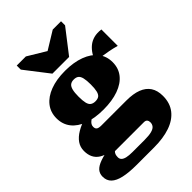

<svg xmlns="http://www.w3.org/2000/svg" viewBox="-301 -937 1309 1309"><g transform="rotate(-45 353.0 -282.5)"><path d="M251 -600H412L545 -772V-811H465L289 -703H385L206 -811H118V-772ZM700 -419Q664 -429 635 -434.5Q606 -440 581.5 -443.5Q557 -447 531 -449L506 -437Q522 -473 539.5 -501Q557 -529 579.5 -547.5Q602 -566 631.5 -574Q661 -582 700 -577ZM325 -180Q241 -180 180.5 -202Q120 -224 87.5 -265.5Q55 -307 55 -365Q55 -423 88 -465Q121 -507 181.5 -530Q242 -553 325 -553Q408 -553 469.5 -530Q531 -507 564 -465Q597 -423 597 -365Q597 -307 564 -265.5Q531 -224 469.5 -202Q408 -180 325 -180ZM325 -259Q348 -259 360.5 -268.5Q373 -278 378.5 -301Q384 -324 384 -363Q384 -402 378.5 -425.5Q373 -449 360.5 -459Q348 -469 325 -469Q304 -469 291 -459Q278 -449 272 -425.5Q266 -402 266 -363Q266 -324 271.5 -301Q277 -278 290.5 -268.5Q304 -259 325 -259ZM216 246Q143 246 94 235Q45 224 20.5 200.5Q-4 177 -4 139Q-4 109 13.5 89Q31 69 70 55Q109 41 174 30L209 55Q190 64 180 73.5Q170 83 166.5 93.5Q163 104 163 119Q163 134 173 144Q183 154 204 159Q225 164 259 164H375Q418 164 443 157.5Q468 151 478.5 138Q489 125 489 107Q489 93 482 84Q475 75 458 75H128L142 53Q107 45 81.5 29Q56 13 43 -13Q30 -39 30 -75Q30 -112 50 -141Q70 -170 108 -192.5Q146 -215 199 -231L255 -211Q232 -200 217.5 -189.5Q203 -179 197 -169Q191 -159 191 -147Q191 -129 201.5 -121.5Q212 -114 238 -114H478Q544 -114 588 -97Q632 -80 654.5 -46Q677 -12 677 40Q677 109 641 155Q605 201 539.5 223.5Q474 246 386 246Z"/></g></svg>

Font: Roboto Serif 20pt Black
Style: Regular
Weight: 900
Version: Version 1.008